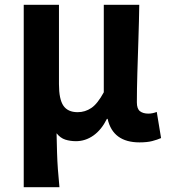

<svg xmlns="http://www.w3.org/2000/svg" viewBox="-20 -580 704 801"><path d="M79 201V-560H226V-229Q226 -166 244.5 -139Q263 -112 304 -112Q335 -112 361 -129.5Q387 -147 413 -195V-560H561Q560 -492 557.5 -417.5Q555 -343 553 -274.5Q551 -206 551 -153Q551 -126 564 -116Q577 -106 599 -106Q616 -106 634 -113L652 -4Q636 3 615 8.5Q594 14 562 14Q451 14 429 -84H426Q403 -38 369.5 -14.5Q336 9 297 9Q273 9 252.5 2.5Q232 -4 216 -24Q217 21 218 56.5Q219 92 221.5 126Q224 160 228 201Z"/></svg>

Font: Source Han Sans TC
Style: Bold
Weight: 700
Designer: Ryoko NISHIZUKA Ë•øÂ°öÊ∂ºÂ≠ê (kana, bopomofo & ideographs); Paul D. Hunt (Latin, Greek & Cyrillic); Sandoll Communicatio
Foundry: Adobe
Version: Version 2.004;hotconv 1.0.118;makeotfexe 2.5.65603